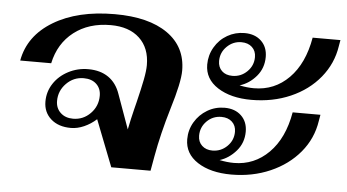

<svg xmlns="http://www.w3.org/2000/svg" viewBox="-44 -643 1293 716"><g transform="rotate(5 602.5 -285.0)"><path d="M627 -382Q627 -338 596 -237Q567 -140 552 -56L542 0H395L327 -174Q306 -155 281 -144Q256 -133 232 -133Q185 -133 157 -158Q129 -183 129 -223Q129 -260 149 -290.5Q169 -321 203.5 -339Q238 -357 278 -357Q323 -357 353.5 -336Q384 -315 398 -274L444 -146Q452 -186 461 -222L468 -250Q481 -303 487.5 -336.5Q494 -370 494 -391Q494 -455 455 -491.5Q416 -528 347 -528Q265 -528 209.5 -485Q154 -442 138 -367H22Q39 -461 129.5 -515.5Q220 -570 359 -570Q486 -570 556.5 -520.5Q627 -471 627 -382ZM329 -262Q329 -289 311.5 -305.5Q294 -322 264 -322Q226 -322 199 -294.5Q172 -267 172 -229Q172 -202 190 -185Q208 -168 237 -168Q275 -168 302 -195.5Q329 -223 329 -262Z M718 -413Q718 -448 735.5 -478Q753 -508 782.5 -525Q812 -542 847 -542Q886 -542 909.5 -519.5Q933 -497 933 -460Q933 -418 907 -387.5Q881 -357 845 -346Q873 -340 899 -340Q976 -340 1030 -394.5Q1084 -449 1101 -547H1205L1201 -524Q1191 -458 1148.5 -406Q1106 -354 1039.5 -325Q973 -296 893 -296Q816 -296 767 -327.5Q718 -359 718 -413ZM893 -456Q893 -479 878 -493Q863 -507 838 -507Q807 -507 784 -484.5Q761 -462 761 -430Q761 -407 775.5 -393Q790 -379 815 -379Q847 -379 870 -401.5Q893 -424 893 -456ZM668 -129Q668 -164 685.5 -193.5Q703 -223 732.5 -240.5Q762 -258 797 -258Q836 -258 859.5 -235.5Q883 -213 883 -176Q883 -134 856.5 -103.5Q830 -73 795 -62Q824 -56 849 -56Q925 -56 979.5 -110.5Q1034 -165 1051 -263H1155L1151 -240Q1141 -173 1098 -121.5Q1055 -70 988.5 -41Q922 -12 843 -12Q765 -12 716.5 -43.5Q668 -75 668 -129ZM843 -172Q843 -195 828 -209Q813 -223 788 -223Q756 -223 733.5 -200.5Q711 -178 711 -146Q711 -123 726 -109Q741 -95 765 -95Q797 -95 820 -117.5Q843 -140 843 -172Z"/></g></svg>

Font: Fahkwang SemiBold
Style: Italic
Weight: 600
Italic angle: -10°
Version: Version 1.000; ttfautohint (v1.6)